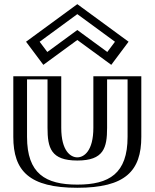

<svg xmlns="http://www.w3.org/2000/svg" viewBox="-20 -874 732 909"><path d="M68 -513H245V-269C245 -168 272 -129 346 -129C420 -129 447 -168 447 -269V-513H624V-226C624 -54 538 15 346 15C154 15 68 -54 68 -226ZM125 -678 193 -587 346 -699 499 -587 567 -678 346 -840ZM83 -498H230V-269C230 -165.2 261.9 -114 346 -114C430.1 -114 462 -165.2 462 -269V-498H609V-226C609 -62.5 533.1 0 346 0C158.9 0 83 -62.5 83 -226ZM146.1 -674.9 346 -821.4 545.9 -674.9 495.9 -607.9 346 -717.6 196.1 -607.9ZM83 -498V-226C83 -62.5 158.9 0 346 0C533.1 0 609 -62.5 609 -226V-498H462V-269C462 -165.2 430.1 -114 346 -114C261.9 -114 230 -165.2 230 -269V-498ZM146.1 -674.9 196.1 -607.9 346 -717.6 495.9 -607.9 545.9 -674.9 346 -821.4ZM68 -513V-226C68 -54.2 154.1 15 346 15C537.9 15 624 -54.2 624 -226V-513H447V-269C447 -168.2 419.6 -129 346 -129C272.4 -129 245 -168.2 245 -269V-513ZM125 -678 346 -840 567 -678 499 -587 346 -699 193 -587ZM108 -498H205V-269C205 -174.4 220.6 -114 346 -114C471.4 -114 487 -174.4 487 -269V-498H584V-226C584 -51.9 496.9 0 346 0C195.1 0 108 -51.9 108 -226ZM167.7 -676.4 346 -807.1 524.3 -676.4 488 -627.9 346 -731.9 204 -627.9ZM43 -513V-226C43 -64.6 118.4 15 346 15C573.6 15 649 -64.6 649 -226V-513H422V-269C422 -158.8 377.4 -129 346 -129C314.6 -129 270 -158.8 270 -269V-513ZM103.3 -676.5 185.2 -567 346 -684.7 506.8 -567 588.7 -676.5 346 -854.3Z"/></svg>

Font: Hussar Outliner
Style: Regular
Weight: 700
Foundry: Cannot Into Space Fonts
Version: Version 0.92